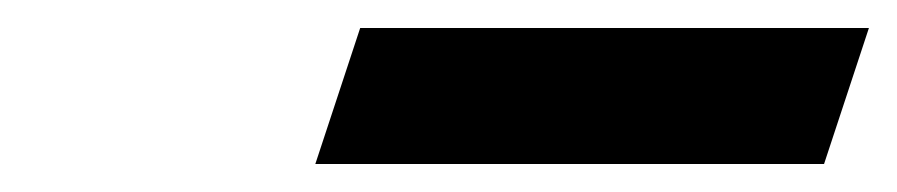

<svg xmlns="http://www.w3.org/2000/svg" viewBox="-20 -381 640 137"><path d="M237 -361H600L568 -264H205Z"/></svg>

Font: Be Vietnam SemiBold
Style: Italic
Weight: 600
Italic angle: -9.556°
Designer: Gabriel Lam
Foundry: TypeRant
Version: Version 3.000